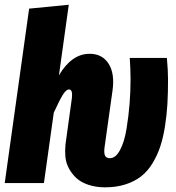

<svg xmlns="http://www.w3.org/2000/svg" viewBox="-24 -780 748 818"><path d="M423.8 18.1Q384.3 18.1 352.5 7.3Q320.8 -3.4 301.5 -21.2Q282.2 -39.1 269.5 -62.7Q256.8 -86.4 254.6 -112.1Q252.4 -137.7 254.9 -164.1L282.2 -361.8Q286.6 -398.9 270 -398.9Q257.8 -398.9 243.7 -376.2Q229.5 -353.5 205.1 -299.8L163.1 0H-3.9L100.1 -743.2L269 -759.8L227.1 -459Q281.2 -550.8 357.9 -550.8Q412.1 -550.8 439 -508.1Q465.8 -465.3 455.1 -392.1L421.9 -155.8Q418 -129.9 423.1 -117.9Q428.2 -106 443.8 -106Q468.8 -106 487.3 -140.6Q505.9 -175.3 514.9 -230.2Q523.9 -285.2 528.1 -338.1Q532.2 -391.1 532.2 -441.9Q532.2 -484.4 528.8 -533.2H687Q691.9 -478 691.9 -441.9Q691.9 -383.8 689.2 -336.7Q686.5 -289.6 678.7 -240.7Q670.9 -191.9 658.4 -154.8Q646 -117.7 625.5 -84Q605 -50.3 577.1 -28.6Q549.3 -6.8 510.5 5.6Q471.7 18.1 423.8 18.1Z"/></svg>

Font: Fira Sans Compressed ExtraBold
Style: Italic
Weight: 800
Width: 3
Italic angle: -8°
Designer: Carrois Corporate & Edenspiekermann AG
Foundry: Carrois Corporate GbR & Edenspiekermann AG
Version: Version 4.203;PS 004.203;hotconv 1.0.88;makeotf.lib2.5.64775